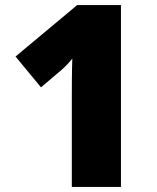

<svg xmlns="http://www.w3.org/2000/svg" viewBox="-20 -734 618 754"><path d="M262 0H455V-714H283L41 -512L141 -391L220 -458C234 -470 248 -484 264 -504C262 -454 262 -376 262 -355Z"/></svg>

Font: Noto Sans Gurmukhi Black
Style: Regular
Weight: 900
Designer: Jelle Bosma - Monotype Design Team
Foundry: Monotype Imaging Inc.
Version: Version 2.004